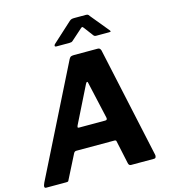

<svg xmlns="http://www.w3.org/2000/svg" viewBox="-142 -1070 1048 1178"><g transform="rotate(-15 382.5 -480.5)"><path d="M4 0Q-5 0 -6 -8Q-7 -16 1 -33L348 -726Q354 -737 361.5 -739.5Q369 -742 380 -742H530Q541 -742 546 -734Q551 -726 552 -716L702 -23Q704 -15 701 -7.5Q698 0 689 0H543Q529 0 526 -18L495 -163Q494 -171 483 -171H241Q230 -171 224 -159L148 -9Q146 -3 142.5 -1.5Q139 0 130 0H4ZM461 -304Q476 -304 472 -321L420 -552Q419 -562 414.5 -562Q410 -562 405 -552L289 -319Q285 -309 286.5 -306.5Q288 -304 295 -304ZM522 -833 483 -885Q476 -895 472 -895Q468 -895 458 -885L396 -830Q390 -824 385 -822.5Q380 -821 372 -821H288Q280 -821 279.5 -826.5Q279 -832 284 -837L409 -951Q417 -958 424 -959.5Q431 -961 443 -961H515Q525 -961 529.5 -956Q534 -951 537 -946L629 -834Q636 -825 634 -823Q632 -821 622 -821H542Q534 -821 530 -824Q526 -827 522 -833Z"/></g></svg>

Font: Libre Franklin
Style: Bold Italic
Weight: 700
Italic angle: -8°
Designer: Pablo Impallari, Rodrigo Fuenzalida, Nhung Nguyen
Foundry: Impallari Type
Version: Version 3.000